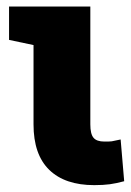

<svg xmlns="http://www.w3.org/2000/svg" viewBox="-20 -548 395 579"><path d="M264.2 10.3Q175.8 10.3 128.4 -35.9Q81.1 -82 81.1 -172.9V-412.1L7.3 -427.7V-528.3H252.4V-172.9Q252.4 -144 262 -132.6Q271.5 -121.1 294.9 -121.1Q310.5 -121.1 316.7 -121.8Q322.8 -122.6 343.8 -127.4L354.5 -1.5Q331.1 4.9 311.3 7.6Q291.5 10.3 264.2 10.3Z"/></svg>

Font: Roboto Slab Black
Style: Regular
Weight: 900
Designer: Google
Version: Version 2.000; ttfautohint (v1.8.1.43-b0c9)